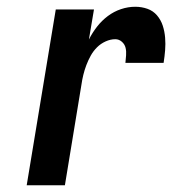

<svg xmlns="http://www.w3.org/2000/svg" viewBox="-20 -548 540 568"><path d="M59 0 145 -520H258L243 -431Q253 -451 267 -469Q281 -487 299 -500.5Q317 -514 338 -521Q359 -528 380 -528Q399 -528 416 -522Q433 -516 444.5 -502.5Q456 -489 461.5 -472Q467 -455 468.5 -436.5Q470 -418 468.5 -399.5Q467 -381 464 -362H351Q352 -373 353 -384.5Q354 -396 351.5 -406.5Q349 -417 340.5 -424.5Q332 -432 321 -432Q307 -432 292.5 -425.5Q278 -419 267 -408Q256 -397 248.5 -383.5Q241 -370 235.5 -355.5Q230 -341 226.5 -326.5Q223 -312 221 -298L172 0Z"/></svg>

Font: Iosevka SS18
Style: Bold Italic
Weight: 700
Italic angle: -9°
Monospace: yes
Designer: Belleve Invis
Foundry: Belleve Invis
Version: Version 25.1.1; ttfautohint (v1.8.4)